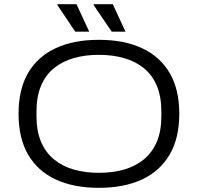

<svg xmlns="http://www.w3.org/2000/svg" viewBox="-20 -889 949 921"><path d="M454 12Q334 12 247.5 -28Q161 -68 115 -147Q69 -226 69 -343Q69 -461 115 -539.5Q161 -618 247.5 -658Q334 -698 454 -698Q575 -698 661 -658Q747 -618 793.5 -539.5Q840 -461 840 -343Q840 -226 793.5 -147Q747 -68 661 -28Q575 12 454 12ZM454 -60Q520 -60 574.5 -75.5Q629 -91 669.5 -124Q710 -157 732 -208.5Q754 -260 754 -332V-354Q754 -426 732 -478Q710 -530 669.5 -562.5Q629 -595 574.5 -610.5Q520 -626 454 -626Q389 -626 334.5 -610.5Q280 -595 239.5 -562.5Q199 -530 177 -478Q155 -426 155 -354V-332Q155 -260 177 -208.5Q199 -157 239.5 -124Q280 -91 334.5 -75.5Q389 -60 454 -60ZM516 -737 429 -865 430 -869H521L582 -737ZM341 -737 255 -865 256 -869H347L408 -737Z"/></svg>

Font: Archivo SemiExpanded Light
Style: Regular
Weight: 300
Width: 6
Designer: Hector Gatti
Foundry: Omnibus-Type
Version: Version 2.001